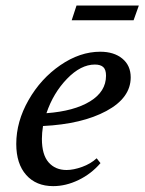

<svg xmlns="http://www.w3.org/2000/svg" viewBox="-20 -648 512 680"><path d="M233.9 -576.2 251 -628.4H471.7L453.1 -576.2ZM168.5 11.2Q107.9 11.2 72.8 -28.3Q37.6 -67.9 37.6 -138.2Q37.6 -217.3 81.1 -293.5Q124.5 -369.6 193.8 -417.2Q263.2 -464.8 335 -464.8Q383.8 -464.8 413.3 -440.4Q442.9 -416 442.9 -374Q442.9 -301.3 356.7 -254.9Q270.5 -208.5 132.3 -201.7Q128.4 -177.2 128.4 -156.2Q128.4 -100.1 152.1 -73Q175.8 -45.9 215.8 -45.9Q240.2 -45.9 270.8 -56.9Q301.3 -67.9 322.3 -87.4L335.9 -70.3Q303.2 -32.2 258.3 -10.5Q213.4 11.2 168.5 11.2ZM315.9 -419.4Q266.1 -419.4 217.3 -368.9Q168.5 -318.4 144.5 -247.1Q242.7 -254.4 299.1 -289.1Q355.5 -323.7 355.5 -379.9Q355.5 -401.4 345.7 -410.4Q335.9 -419.4 315.9 -419.4Z"/></svg>

Font: Elstob 6pt Medium
Style: Italic
Weight: 500
Italic angle: -20°
Designer: Peter S. Baker
Version: Version 1.015